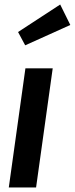

<svg xmlns="http://www.w3.org/2000/svg" viewBox="-20 -832 332 852"><path d="M247.1 -812 292 -721.2 91.8 -630.9 60.1 -689.9ZM213.9 -528.8 140.1 0H19L92.8 -528.8Z"/></svg>

Font: Fira Sans Compressed Medium
Style: Italic
Weight: 500
Width: 3
Italic angle: -8°
Designer: Carrois Corporate & Edenspiekermann AG
Foundry: Carrois Corporate GbR & Edenspiekermann AG
Version: Version 4.203;PS 004.203;hotconv 1.0.88;makeotf.lib2.5.64775